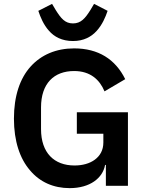

<svg xmlns="http://www.w3.org/2000/svg" viewBox="-20 -960 752 992"><path d="M527 -108H523C511 -40 445 12 340 12C257 12 186 -19 135 -80C83 -140 52 -230 52 -347C52 -464 83 -555 138 -616C193 -677 270 -710 363 -710C488 -710 576 -654 627 -551L520 -488C495 -548 447 -593 363 -593C259 -593 192 -529 192 -405V-293C192 -170 260 -105 365 -105C406 -105 443 -115 470 -135C497 -155 514 -184 514 -224V-269H377V-380H641V0H527ZM357 -748C300 -748 260 -770 233 -801C205 -832 189 -871 178 -904L249 -940L268 -908C295 -865 316 -839 357 -839C398 -839 420 -865 447 -908L466 -940L536 -904C525 -871 508 -832 480 -801C452 -770 413 -748 357 -748Z"/></svg>

Font: Plexus Sans SemiBold
Style: Regular
Weight: 600
Version: Version 2.001;PS 002.001;hotconv 1.0.70;makeotf.lib2.5.58329